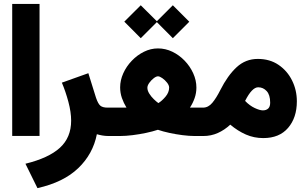

<svg xmlns="http://www.w3.org/2000/svg" viewBox="-20 -702 1571 991"><path d="M43 -681.6H184.1V-0.5H43Z M480 -9.3Q460 92.8 384 165.8Q308.1 238.8 173.3 269L111.3 143.1Q231 113.8 289.1 60.8Q347.2 7.8 347.2 -79.1Q347.2 -123 333 -176.3Q318.8 -229.5 299.3 -275.4L436 -324.2L475.6 -197.3Q486.3 -166 498.3 -156.2Q510.3 -146.5 535.2 -146.5H554.2V0H540.5Q523.4 0 508.1 -2.7Q492.7 -5.4 480 -9.3Z M621.6 -590.3 706.5 -674.8 789.6 -592.3 872.1 -674.8 957 -589.8 872.1 -504.9 789.6 -587.9 706.5 -504.9ZM960.4 -146.5Q966.3 -146.5 971.9 -146.5Q977.5 -146.5 982.4 -146.5H1028.8V0H983.9Q956.5 0 922.1 -4.4Q887.7 -8.8 854 -16.1Q820.3 -23.4 794.9 -32.2Q768.6 -23.4 734.1 -16.1Q699.7 -8.8 664.3 -4.4Q628.9 0 600.1 0H534.7V-146.5H601.1Q609.4 -146.5 616.9 -146.5Q624.5 -146.5 632.8 -146.5Q618.2 -170.4 609.1 -196.5Q600.1 -222.7 600.1 -251Q600.1 -287.6 616.2 -323.5Q632.3 -359.4 660.2 -388.4Q688 -417.5 722.9 -434.8Q757.8 -452.1 795.4 -452.1Q834 -452.1 869.4 -435.1Q904.8 -418 932.9 -388.9Q960.9 -359.9 977.3 -323.7Q993.7 -287.6 993.7 -250Q993.7 -221.7 984.6 -195.8Q975.6 -169.9 960.4 -146.5ZM795.4 -308.1Q786.1 -308.1 773.2 -298.1Q760.3 -288.1 750.5 -274.4Q740.7 -260.7 740.7 -249Q740.7 -234.4 750.5 -218.8Q760.3 -203.1 773.7 -190.2Q787.1 -177.2 797.4 -169.9Q815.4 -180.7 834.2 -202.9Q853 -225.1 853 -250Q853 -261.7 842.3 -275.4Q831.5 -289.1 817.9 -298.6Q804.2 -308.1 795.4 -308.1Z M1168.5 -58.6Q1138.7 -30.8 1104 -15.4Q1069.3 0 1030.3 0H1009.8V-146.5H1027.8Q1055.2 -146.5 1075.9 -171.4Q1096.7 -196.3 1117.2 -237.3Q1154.8 -312 1201.2 -355Q1247.6 -397.9 1310.5 -397.9Q1372.6 -397.9 1417.7 -367.2Q1462.9 -336.4 1487.5 -286.6Q1512.2 -236.8 1512.2 -179.2Q1512.2 -94.7 1467 -42Q1421.9 10.7 1338.9 10.7Q1291 10.7 1249.3 -7.6Q1207.5 -25.9 1168.5 -58.6ZM1245.1 -181.2Q1268.6 -156.7 1294.7 -144.5Q1320.8 -132.3 1336.9 -132.3Q1354 -132.3 1364.3 -141.8Q1374.5 -151.4 1374.5 -171.9Q1374.5 -212.4 1356.4 -231.9Q1338.4 -251.5 1312.5 -251.5Q1280.8 -251.5 1245.1 -181.2Z"/></svg>

Font: Vazir Black FD-WOL-UI
Style: Black-FD-WOL-UI
Weight: 900
Designer: Saber Rastikerdar
Foundry: Saber Rastikerdar
Version: Version 30.0.0